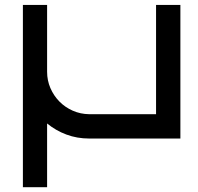

<svg xmlns="http://www.w3.org/2000/svg" viewBox="-20 -570 816 790"><path d="M722.2 0H347.2Q296.9 0 253.2 -16.4Q209.5 -32.7 173.8 -62V200.2H74.2V-549.8H173.8V-274.9Q173.8 -238.8 187.5 -207.3Q201.2 -175.8 224.6 -152.1Q248 -128.4 279.5 -114.5Q311 -100.6 347.2 -100.1H622.1V-549.8H722.2Z"/></svg>

Font: Bruno Ace
Style: Regular
Weight: 400
Designer: Astigmatic (AOETI)
Foundry: Astigmatic (AOETI)
Version: Version 1.000